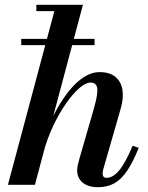

<svg xmlns="http://www.w3.org/2000/svg" viewBox="-20 -770 618 800"><path d="M68.5 -582V-608H374V-582ZM13 0 206.5 -723.5H131.5V-750H325.5L125.5 0ZM388.5 10Q347 10 324.2 -9.2Q301.5 -28.5 301.5 -60.5Q301.5 -69.5 304 -81.2Q306.5 -93 310 -105.5L369 -310Q380.5 -349.5 384.2 -375.2Q388 -401 381.8 -413.5Q375.5 -426 357 -426Q337.5 -426 310.5 -402.8Q283.5 -379.5 255 -338.8Q226.5 -298 201.5 -245Q176.5 -192 160.5 -133H144.5Q156 -177 174.2 -224Q192.5 -271 216.8 -314.8Q241 -358.5 269.5 -393.5Q298 -428.5 329.8 -449Q361.5 -469.5 395 -469.5Q438 -469.5 461.5 -449.2Q485 -429 490.2 -395.2Q495.5 -361.5 483.5 -319.5L410.5 -65.5Q409.5 -62 408.5 -56.8Q407.5 -51.5 407.5 -47.5Q407.5 -29 424 -29Q451 -29 477 -60.5Q503 -92 532.5 -162.5L558 -154Q534.5 -95 510 -58.8Q485.5 -22.5 456.2 -6.2Q427 10 388.5 10Z"/></svg>

Font: Bodoni Moda 9pt SemiBold
Style: Italic
Weight: 600
Italic angle: -13°
Designer: Owen Earl
Foundry: indestructible type
Version: Version 2.004